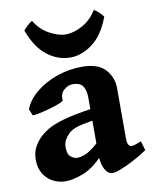

<svg xmlns="http://www.w3.org/2000/svg" viewBox="-82 -768 677 844"><g transform="rotate(-10 256.5 -346.0)"><path d="M510.7 -59.6Q483.4 -40.5 451.4 -23.7Q419.4 -6.8 392.6 3.9Q365.7 14.6 352.5 14.6Q331.5 14.6 317.9 -11Q304.2 -36.6 304.2 -80.1V-333Q304.2 -362.3 292 -381.3Q279.8 -400.4 246.6 -400.4Q226.1 -400.4 207.3 -384.3Q188.5 -368.2 191.4 -338.9Q191.9 -334.5 172.9 -326.7Q153.8 -318.8 127.2 -311.5Q100.6 -304.2 78.1 -299.6Q55.7 -294.9 49.8 -296.4L38.1 -325.2Q54.2 -366.2 94 -398.7Q133.8 -431.2 187.7 -450Q241.7 -468.8 299.8 -468.8Q371.6 -468.8 403.8 -433.3Q436 -397.9 436 -347.7V-126Q436 -87.9 455.6 -87.9Q462.4 -87.9 470.7 -90.6Q479 -93.3 498.5 -101.1ZM309.1 -228.5Q255.4 -219.7 231.9 -211.7Q208.5 -203.6 196.3 -191.4Q183.6 -178.7 175.8 -165Q168 -151.4 168 -131.3Q168 -100.1 183.1 -89.1Q198.2 -78.1 210.9 -78.1Q226.6 -78.1 248.5 -86.9Q270.5 -95.7 309.1 -129.9L313 -69.3Q267.1 -20 221.7 -2.7Q176.3 14.6 143.1 14.6Q114.7 14.6 88.6 1.7Q62.5 -11.2 45.9 -37.1Q29.3 -63 29.3 -100.6Q29.3 -132.3 41 -155Q52.7 -177.7 70.8 -195.8Q86.9 -211.9 110.8 -226.3Q134.8 -240.7 181.2 -254.2Q227.5 -267.6 309.1 -279.8ZM435.1 -668.9Q405.8 -590.3 357.4 -554Q309.1 -517.6 257.8 -517.6Q202.6 -517.6 155.3 -554Q107.9 -590.3 78.6 -668.9Q84.5 -677.7 97.9 -689.9Q111.3 -702.1 119.1 -705.6Q143.6 -664.6 183.3 -642.8Q223.1 -621.1 255.9 -621.1Q290.5 -621.1 330.1 -642.6Q369.6 -664.1 394.5 -705.6Q402.8 -702.1 416 -689.9Q429.2 -677.7 435.1 -668.9Z"/></g></svg>

Font: Gentium Book Plus
Style: Bold
Weight: 700
Designer: Victor Gaultney, Annie Olsen, Iska Routamaa, Becca Hirsbrunner
Foundry: SIL International
Version: Version 6.101